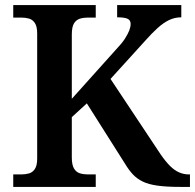

<svg xmlns="http://www.w3.org/2000/svg" viewBox="-20 -734 766 754"><path d="M32 0V-49H63Q80 -49 94 -53Q108 -57 117 -70.5Q126 -84 126 -111V-602Q126 -630 117 -643.5Q108 -657 94 -661Q80 -665 63 -665H32V-714H356V-665H325Q308 -665 293.5 -660.5Q279 -656 270.5 -642Q262 -628 262 -598V-346L437 -541Q459 -564 470.5 -582Q482 -600 487.5 -614Q493 -628 493 -640Q493 -655 480.5 -660.5Q468 -666 440 -666V-714H692V-666Q666 -666 643.5 -655Q621 -644 598.5 -623.5Q576 -603 552 -576L414 -424L610 -129Q630 -100 647.5 -82.5Q665 -65 683.5 -57Q702 -49 722 -49H726V0H688Q634 0 598.5 -5Q563 -10 540.5 -21Q518 -32 502 -49Q486 -66 471 -91L321 -328L262 -274V-116Q262 -87 270.5 -72.5Q279 -58 293.5 -53.5Q308 -49 325 -49H356V0Z"/></svg>

Font: Noto Serif Kannada SemiBold
Style: Regular
Weight: 600
Version: Version 2.003